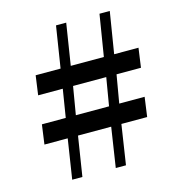

<svg xmlns="http://www.w3.org/2000/svg" viewBox="-113 -867 887 964"><g transform="rotate(-15 330.5 -385.0)"><path d="M175.5 -206.5H54.5L68.5 -308H192.5L216 -453.5H88L102 -554H231.5L265.5 -769.5H318.5L284.5 -554H456.5L491.5 -769.5H545L510 -554H636.5L622.5 -453.5H495.5L470.5 -308H602.5L588.5 -206.5H454.5L423 0H370L401.5 -206.5H229L196.5 0H143.5ZM417.5 -308 442 -453.5H269.5L245 -308Z"/></g></svg>

Font: Merriweather 48pt Black
Style: Italic
Weight: 900
Italic angle: -7.8°
Version: Version 2.101